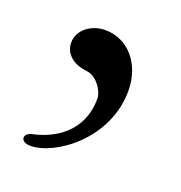

<svg xmlns="http://www.w3.org/2000/svg" viewBox="-64 -174 356 377"><g transform="rotate(20 114.0 15.0)"><path d="M36 147C87 147 180 81 180 -20C180 -76 145 -117 97 -117C68 -117 42 -98 42 -71C42 -49 60 -32 89 -29C111 -27 128 -1 128 15C128 85 75 115 32 124C23 126 18 131 18 136C18 142 24 147 36 147Z"/></g></svg>

Font: EB Garamond 12
Style: Regular
Weight: 400
Version: Version 0.016+